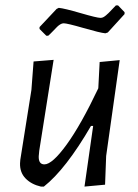

<svg xmlns="http://www.w3.org/2000/svg" viewBox="-20 -685 511 709"><path d="M416 -665 440 -640V-633L378 -565L369 -562Q349 -564 288.5 -581.5Q228 -599 215 -599Q209 -599 202.5 -595Q196 -591 191 -586Q186 -581 175.5 -570Q165 -559 158 -553H151L126 -578V-585L189 -652L197 -656Q218 -654 278 -636.5Q338 -619 351 -619Q356 -619 360.5 -621Q365 -623 371 -628Q377 -633 381 -637Q385 -641 394 -650.5Q403 -660 408 -665ZM178 -464 125 -129 123 -108Q122 -78 144 -78Q173 -78 226 -151Q279 -224 343 -359L348 -456L422 -463L372 -109L368 -3L292 4L324 -220H316Q223 -60 142 4H131Q96 -4 74.5 -26Q53 -48 54 -82L55 -95L96 -353L104 -458Z"/></svg>

Font: Alegreya Sans
Style: Italic
Weight: 400
Italic angle: -7°
Designer: Juan Pablo del Peral
Foundry: Huerta Tipografica
Version: Version 2.007